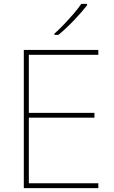

<svg xmlns="http://www.w3.org/2000/svg" viewBox="-20 -972 590 992"><path d="M488 0H103V-714H488V-689H129V-389H468V-364H129V-25H488ZM430 -945Q404 -911 363 -868Q322 -825 282 -792H261V-798Q284 -818 310.5 -846Q337 -874 361.5 -902.5Q386 -931 400 -952H430Z"/></svg>

Font: Noto Sans Thin
Style: Regular
Weight: 100
Designer: Monotype Design Team
Foundry: Monotype Imaging Inc.
Version: Version 2.007